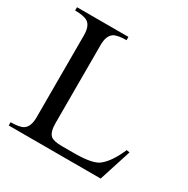

<svg xmlns="http://www.w3.org/2000/svg" viewBox="-157 -828 949 968"><g transform="rotate(30 317.5 -344.0)"><path d="M19 0V-19Q70.3 -19 92.3 -32.7Q120.1 -51.8 120.1 -105.5V-583.5Q120.1 -637.7 92.3 -655.8Q70.3 -669.4 19 -669.4V-688.5H318.4V-669.4Q267.1 -669.4 245.1 -655.8Q217.3 -636.7 217.3 -583.5V-129.9Q217.3 -75.7 238.3 -58.1Q255.4 -43.9 303.2 -43.9H373.5Q485.8 -43.9 519.5 -74.2Q562 -109.9 596.2 -189.9L614.3 -187L554.2 0Z"/></g></svg>

Font: Nuosu SIL
Style: Regular
Weight: 400
Designer: Peter Constable, Alex Kotlar, Peter Martin
Foundry: SIL International
Version: Version 2.300